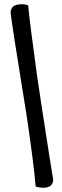

<svg xmlns="http://www.w3.org/2000/svg" viewBox="-20 -761 289 899"><path d="M105 -217.8Q29.8 -681.2 29.8 -702.1Q29.8 -741.2 82 -741.2Q99.1 -741.2 111.8 -735.8Q118.2 -663.1 153.8 -404.8Q159.2 -367.2 177.5 -246.6Q195.8 -126 212.4 -22.5Q229 81.1 229 78.1Q229 118.2 182.1 118.2Q168.9 118.2 147 112.8Q138.2 4.9 105 -217.8Z"/></svg>

Font: Sukar
Style: black
Weight: 900
Designer: Dario Muhafara - Ghiath Alsory
Foundry: Dario Muhafara - Ghiath Alsory
Version: Version 1.00 March 27, 2016, initial release